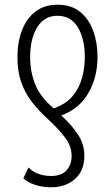

<svg xmlns="http://www.w3.org/2000/svg" viewBox="-20 -562 468 815"><path d="M225 -542Q282 -542 319.5 -512Q357 -482 375.5 -431.5Q394 -381 394 -321Q394 -235 355.5 -167.5Q317 -100 240 -72Q284 -32 311 9Q338 50 338 100Q338 163 298 198Q258 233 197 233Q160 233 128.5 222.5Q97 212 79 195L101 149Q121 169 146 177Q171 185 196 185Q242 185 263 160.5Q284 136 284 100Q284 59 257 23Q230 -13 185 -55Q144 -92 114.5 -130.5Q85 -169 69.5 -214.5Q54 -260 54 -320Q54 -382 73 -432.5Q92 -483 130 -512.5Q168 -542 225 -542ZM224 -495Q168 -495 138 -446.5Q108 -398 108 -319Q108 -257 129.5 -203.5Q151 -150 208 -102Q260 -120 288.5 -154.5Q317 -189 328.5 -232.5Q340 -276 340 -320Q340 -397 310.5 -446Q281 -495 224 -495Z"/></svg>

Font: Noto Sans ExtraCondensed Light
Style: Regular
Weight: 300
Width: 2
Designer: Monotype Design Team
Foundry: Monotype Imaging Inc.
Version: Version 2.013; ttfautohint (v1.8.4.7-5d5b)